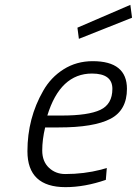

<svg xmlns="http://www.w3.org/2000/svg" viewBox="-20 -761 564 791"><path d="M249 -44Q326 -44 396 -62L420 -69L416 -20Q329 10 250 10Q93 10 93 -138Q93 -274 158 -387Q189 -442 242 -475.5Q295 -509 362 -509Q503 -509 503 -395Q503 -307 435 -271.5Q367 -236 222 -236H166Q154 -186 154 -141Q154 -96 181.5 -70Q209 -44 249 -44ZM234 -285Q344 -285 393.5 -308.5Q443 -332 443 -395Q443 -458 359 -458Q228 -458 175 -285ZM305 -601 299 -647 517 -741 524 -688Z"/></svg>

Font: Titillium Web Light
Style: Italic
Weight: 300
Italic angle: -13°
Version: Version 1.002;PS 57.000;hotconv 1.0.70;makeotf.lib2.5.55311